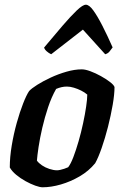

<svg xmlns="http://www.w3.org/2000/svg" viewBox="-20 -794 523 814"><path d="M160.5 0Q149 0 129.5 -7Q110 -14 88.2 -26Q66.5 -38 48.5 -53Q30.5 -68 21.5 -84Q21.5 -128 29.8 -177.2Q38 -226.5 51 -273Q64 -319.5 78 -355.2Q92 -391 103.5 -408Q113.5 -419 138 -434.5Q162.5 -450 194.8 -465Q227 -480 261.8 -490Q296.5 -500 327 -500Q341.5 -500 363.2 -492Q385 -484 407.5 -471.5Q430 -459 446.2 -446.5Q462.5 -434 465.5 -425Q465.5 -394.5 457.8 -349.5Q450 -304.5 437.8 -256.2Q425.5 -208 411 -166.5Q396.5 -125 383.5 -102Q356.5 -69 318 -46.5Q279.5 -24 238.2 -12Q197 0 160.5 0ZM222 -72Q227.5 -72 235.5 -73.8Q243.5 -75.5 252.5 -78.5Q261.5 -81.5 269 -85Q280 -99 291.2 -128.5Q302.5 -158 313.2 -195.2Q324 -232.5 332.2 -271Q340.5 -309.5 345.2 -341.8Q350 -374 350 -393Q339 -402.5 324 -410Q309 -417.5 293.2 -422.2Q277.5 -427 263.5 -427Q252 -427 241 -424.5Q230 -422 218 -417Q198.5 -383 184 -339.5Q169.5 -296 159.2 -251.8Q149 -207.5 143.5 -170.8Q138 -134 136.5 -113Q144 -102.5 158 -93Q172 -83.5 189.5 -77.8Q207 -72 222 -72ZM197 -564Q187 -568.5 178 -576.5Q169 -584.5 167 -592.5Q209.5 -643.5 244.8 -684.5Q280 -725.5 305.5 -749.8Q331 -774 344 -774Q358 -774 375.5 -750Q393 -726 414 -685Q435 -644 457.5 -593Q452 -586 445.2 -576.8Q438.5 -567.5 426 -564L331.5 -668.5Z"/></svg>

Font: Texturina Medium
Style: Italic
Weight: 500
Italic angle: -11°
Designer: Guillermo Torres Carreño
Foundry: Omnibus-Type
Version: Version 1.002